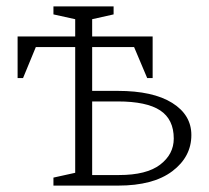

<svg xmlns="http://www.w3.org/2000/svg" viewBox="-20 -580 653 600"><path d="M349 0H147V-25L215 -40V-433H92L52 -336H35V-466H215V-520L147 -535V-560H335V-535L268 -520V-466H457V-336H440L399 -433H268V-296H348Q458 -296 518 -258.5Q578 -221 578 -158Q578 -90 518.5 -45Q459 0 349 0ZM348 -263H268V-33H352Q438 -33 480.5 -65.5Q523 -98 523 -147Q523 -207 480.5 -235Q438 -263 348 -263Z"/></svg>

Font: Spectral SC ExtraLight
Style: Regular
Weight: 275
Designer: Jean-Baptiste Levee
Foundry: Production Type
Version: Version 2.001